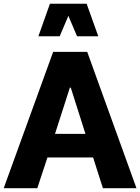

<svg xmlns="http://www.w3.org/2000/svg" viewBox="-22 -996 743 1016"><path d="M470.7 -162.6 522.5 0H700.2L439.5 -721.7H259.3L-2.4 0H175.3L229 -162.6ZM352.5 -532.2 430.2 -287.6H269L347.7 -532.2ZM436.5 -976.1H242.2L181.2 -804.2H293.9L339.8 -912.1L385.7 -804.2H498Z"/></svg>

Font: Estedad ExtraBold
Style: Regular
Weight: 800
Designer: Amin Abedi
Version: Version 7.3